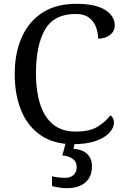

<svg xmlns="http://www.w3.org/2000/svg" viewBox="-20 -744 654 1004"><path d="M361 10Q262 10 194 -36Q126 -82 91.5 -164.5Q57 -247 57 -358Q57 -466 93.5 -548.5Q130 -631 201.5 -677.5Q273 -724 378 -724Q480 -724 530 -692Q580 -660 580 -612Q580 -580 555 -561Q530 -542 493 -542Q493 -573 482 -602.5Q471 -632 445.5 -651.5Q420 -671 376 -671Q263 -671 215.5 -589.5Q168 -508 168 -358Q168 -269 189.5 -200.5Q211 -132 257 -94Q303 -56 376 -56Q449 -56 490.5 -81.5Q532 -107 557 -141Q565 -136 570.5 -126.5Q576 -117 576 -102Q576 -77 553 -51Q530 -25 482.5 -7.5Q435 10 361 10ZM329 240Q313 240 291.5 237Q270 234 252 229V178Q290 186 320 186Q349 186 365 170.5Q381 155 381 130Q381 101 359.5 86Q338 71 306 69L327 -9H374L364 34Q413 38 437 62Q461 86 461 126Q461 179 427 209.5Q393 240 329 240Z"/></svg>

Font: Noto Serif Ahom
Style: Regular
Weight: 400
Designer: Monotype Design Team
Foundry: Monotype Imaging Inc.
Version: Version 2.007; ttfautohint (v1.8.4.7-5d5b)